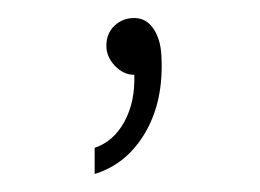

<svg xmlns="http://www.w3.org/2000/svg" viewBox="-20 -83 288 213"><path d="M129 0Q117 0 107.5 -10Q98 -20 98 -32Q98 -46 107 -54.5Q116 -63 129 -63Q142 -63 150 -51.5Q158 -40 159 -22Q162 28 141.5 63.5Q121 99 85 110V81Q106 74 118 52Q130 30 129 0Z"/></svg>

Font: Eudoxus Sans ExtraLight
Style: Regular
Weight: 200
Designer: Stijn de Vries
Foundry: tokotype
Version: Version 2.005